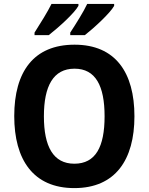

<svg xmlns="http://www.w3.org/2000/svg" viewBox="-20 -954 762 984"><path d="M565 -924V-934H427C409 -895 370 -833 340 -787V-774H415C461 -810 545 -887 565 -924ZM382 -924V-934H244C225 -895 187 -834 157 -787V-774H230C280 -813 361 -886 382 -924ZM669 -358C669 -582 572 -725 362 -725C153 -725 53 -587 53 -359C53 -136 150 10 361 10C571 10 669 -135 669 -358ZM205 -358C205 -513 253 -602 362 -602C470 -602 516 -514 516 -358C516 -201 470 -115 361 -115C253 -115 205 -203 205 -358Z"/></svg>

Font: Noto Sans Myanmar SemiCondensed
Style: Bold
Weight: 700
Width: 4
Designer: Monotype Design Team
Foundry: Monotype Imaging Inc.
Version: Version 2.107